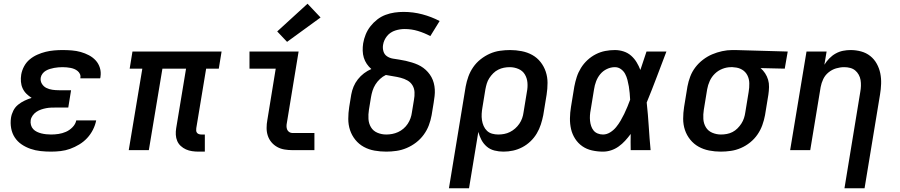

<svg xmlns="http://www.w3.org/2000/svg" viewBox="-20 -807 4840 1032"><path d="M254 8Q226 8 198 5Q170 2 144 -7Q118 -16 96 -31Q74 -46 59.5 -68Q45 -90 40 -117.5Q35 -145 39 -173Q42 -193 51.5 -212Q61 -231 77 -244Q93 -257 112 -266Q131 -275 150 -281Q135 -290 122 -303Q109 -316 101.5 -332.5Q94 -349 92.5 -368Q91 -387 94 -406Q98 -429 109.5 -450.5Q121 -472 139.5 -487.5Q158 -503 180.5 -513Q203 -523 225.5 -528.5Q248 -534 271 -536Q294 -538 316 -538Q341 -538 366 -536Q391 -534 414 -527.5Q437 -521 458 -510Q479 -499 494.5 -482Q510 -465 517 -442Q524 -419 520 -394Q520 -392 519.5 -390Q519 -388 518 -386H412Q412 -387 412 -387.5Q412 -388 412 -389Q414 -400 409.5 -409.5Q405 -419 397 -425.5Q389 -432 379.5 -436Q370 -440 359.5 -442Q349 -444 338 -445Q327 -446 316 -446Q305 -446 293.5 -445Q282 -444 271 -442Q260 -440 248.5 -436.5Q237 -433 226.5 -427Q216 -421 208.5 -411Q201 -401 199 -390Q196 -372 205 -357Q214 -342 229 -334.5Q244 -327 261.5 -324.5Q279 -322 297 -322H362L347 -229H282Q268 -229 254.5 -228.5Q241 -228 228 -225.5Q215 -223 201.5 -218.5Q188 -214 176 -206Q164 -198 155.5 -186Q147 -174 145 -161Q143 -148 146.5 -135Q150 -122 158.5 -113Q167 -104 178.5 -98.5Q190 -93 202 -90Q214 -87 227.5 -85.5Q241 -84 254 -84Q274 -84 294.5 -87Q315 -90 334.5 -98.5Q354 -107 370 -123.5Q386 -140 390 -160H497Q492 -134 479.5 -109.5Q467 -85 448.5 -65Q430 -45 406 -30.5Q382 -16 357 -7Q332 2 306 5Q280 8 254 8Z M1047 8Q1030 8 1012.5 5.5Q995 3 979.5 -4Q964 -11 951.5 -22.5Q939 -34 932.5 -49.5Q926 -65 925 -82.5Q924 -100 927 -118L980 -438H853L780 0H672L745 -438H677L692 -530H1171L1156 -438H1088L1035 -118Q1034 -111 1034.5 -104.5Q1035 -98 1039 -93Q1043 -88 1049.5 -86Q1056 -84 1063 -84H1081V8Z M1552 0Q1530 0 1509 -3.5Q1488 -7 1470 -17Q1452 -27 1439 -42.5Q1426 -58 1419.5 -77.5Q1413 -97 1413 -119Q1413 -141 1417 -162L1462 -438H1321V-530H1585L1522 -147Q1520 -138 1520 -128.5Q1520 -119 1523.5 -110.5Q1527 -102 1535 -97Q1543 -92 1552 -92H1670V0ZM1523 -582 1470 -638 1633 -787 1703 -713Z M2056 8Q2024 8 1993 2.5Q1962 -3 1935.5 -17.5Q1909 -32 1890 -55.5Q1871 -79 1861.5 -107.5Q1852 -136 1852 -168Q1852 -200 1857 -232L1868 -299Q1872 -321 1880.5 -341.5Q1889 -362 1903.5 -380.5Q1918 -399 1936.5 -413Q1955 -427 1976 -436Q1962 -448 1951.5 -463.5Q1941 -479 1935.5 -497Q1930 -515 1929.5 -534.5Q1929 -554 1932 -574Q1936 -598 1945.5 -621.5Q1955 -645 1971 -665.5Q1987 -686 2007.5 -702Q2028 -718 2052 -727Q2076 -736 2100.5 -739.5Q2125 -743 2149 -743Q2201 -743 2250 -730Q2299 -717 2343 -694L2293 -613Q2261 -630 2226.5 -640.5Q2192 -651 2155 -651Q2142 -651 2129.5 -649Q2117 -647 2104.5 -643Q2092 -639 2080.5 -631.5Q2069 -624 2060.5 -613.5Q2052 -603 2046.5 -591Q2041 -579 2039 -566Q2036 -548 2041 -531Q2046 -514 2060 -504.5Q2074 -495 2091.5 -492Q2109 -489 2126.5 -486.5Q2144 -484 2161 -480Q2178 -476 2194.5 -471Q2211 -466 2226.5 -459Q2242 -452 2255.5 -442Q2269 -432 2280 -419.5Q2291 -407 2299 -392.5Q2307 -378 2311.5 -361Q2316 -344 2317 -326.5Q2318 -309 2316 -291Q2314 -273 2311 -255L2300 -188Q2295 -160 2285 -133.5Q2275 -107 2257.5 -83Q2240 -59 2216.5 -41Q2193 -23 2166 -11.5Q2139 0 2111 4Q2083 8 2056 8ZM2056 -84Q2072 -84 2088 -87Q2104 -90 2119.5 -97Q2135 -104 2148.5 -115.5Q2162 -127 2171.5 -141.5Q2181 -156 2186.5 -171.5Q2192 -187 2194 -203L2205 -270Q2209 -291 2208 -311.5Q2207 -332 2197 -348.5Q2187 -365 2170 -374.5Q2153 -384 2133.5 -389Q2114 -394 2094 -397Q2074 -400 2054 -404Q2037 -396 2022.5 -382.5Q2008 -369 1998 -353Q1988 -337 1982.5 -319.5Q1977 -302 1974 -284L1963 -217Q1959 -192 1960.5 -167.5Q1962 -143 1974 -123Q1986 -103 2008.5 -93.5Q2031 -84 2056 -84Z M2393 205 2483 -342Q2488 -369 2497.5 -395.5Q2507 -422 2523.5 -446Q2540 -470 2563.5 -488.5Q2587 -507 2613 -518.5Q2639 -530 2667 -534Q2695 -538 2722 -538Q2753 -538 2784 -532Q2815 -526 2841 -511.5Q2867 -497 2885.5 -473.5Q2904 -450 2913.5 -421.5Q2923 -393 2923 -361.5Q2923 -330 2918 -298L2900 -188Q2895 -163 2887 -138Q2879 -113 2865 -89.5Q2851 -66 2831 -47Q2811 -28 2787 -15.5Q2763 -3 2737.5 2.5Q2712 8 2686 8Q2661 8 2637.5 2Q2614 -4 2596.5 -19Q2579 -34 2568 -54.5Q2557 -75 2551 -98L2501 205ZM2658 -84Q2674 -84 2690 -87Q2706 -90 2721 -97.5Q2736 -105 2749 -116.5Q2762 -128 2771.5 -142Q2781 -156 2786.5 -171.5Q2792 -187 2794 -203L2812 -313Q2817 -338 2815 -362.5Q2813 -387 2801 -407Q2789 -427 2766.5 -436.5Q2744 -446 2720 -446Q2704 -446 2688.5 -443Q2673 -440 2658 -432.5Q2643 -425 2631 -413Q2619 -401 2610 -387Q2601 -373 2596.5 -358Q2592 -343 2589 -327L2573 -229Q2570 -212 2569 -195Q2568 -178 2570.5 -161.5Q2573 -145 2579.5 -130Q2586 -115 2597.5 -104Q2609 -93 2625 -88.5Q2641 -84 2658 -84Z M3221 8Q3191 8 3162 1.5Q3133 -5 3110 -21Q3087 -37 3071.5 -61Q3056 -85 3049.5 -113Q3043 -141 3043.5 -171.5Q3044 -202 3049 -232L3067 -342Q3072 -368 3080 -393Q3088 -418 3102.5 -441.5Q3117 -465 3137.5 -484Q3158 -503 3182.5 -515.5Q3207 -528 3233 -533Q3259 -538 3285 -538Q3309 -538 3332 -530.5Q3355 -523 3372.5 -507.5Q3390 -492 3402 -472Q3414 -452 3422 -431Q3430 -456 3438.5 -480.5Q3447 -505 3455 -530H3562Q3536 -462 3510 -393Q3484 -324 3456 -256Q3463 -192 3467 -128Q3471 -64 3477 0H3370Q3370 -22 3369.5 -43.5Q3369 -65 3370 -87Q3356 -68 3340 -50.5Q3324 -33 3305 -19.5Q3286 -6 3264.5 1Q3243 8 3221 8ZM3221 -84Q3241 -84 3259.5 -95.5Q3278 -107 3291.5 -123.5Q3305 -140 3315.5 -158Q3326 -176 3335 -194.5Q3344 -213 3352 -232.5Q3360 -252 3367 -271Q3366 -289 3364.5 -307Q3363 -325 3360 -342.5Q3357 -360 3352.5 -377.5Q3348 -395 3340 -410Q3332 -425 3317.5 -435.5Q3303 -446 3285 -446Q3263 -446 3242 -436Q3221 -426 3206.5 -408.5Q3192 -391 3184 -369.5Q3176 -348 3173 -327L3155 -217Q3152 -202 3151 -187Q3150 -172 3151.5 -157.5Q3153 -143 3157.5 -129.5Q3162 -116 3170.5 -105.5Q3179 -95 3192.5 -89.5Q3206 -84 3221 -84Z M3854 8Q3822 8 3791.5 2Q3761 -4 3735 -18.5Q3709 -33 3690 -56.5Q3671 -80 3661.5 -108.5Q3652 -137 3652 -168.5Q3652 -200 3657 -232L3675 -342Q3680 -369 3690 -395.5Q3700 -422 3717.5 -445Q3735 -468 3758.5 -486Q3782 -504 3808 -515Q3834 -526 3861.5 -532Q3889 -538 3916 -538Q3920 -538 3924.5 -538Q3929 -538 3933 -538L4214 -530L4198 -438L4068 -441Q4082 -429 4092.5 -413Q4103 -397 4108.5 -378.5Q4114 -360 4113.5 -339Q4113 -318 4110 -298L4092 -188Q4087 -161 4077.5 -134.5Q4068 -108 4051.5 -84Q4035 -60 4012 -41.5Q3989 -23 3962.5 -11.5Q3936 0 3908.5 4Q3881 8 3854 8ZM3855 -84Q3871 -84 3887 -87Q3903 -90 3917.5 -97.5Q3932 -105 3944 -117Q3956 -129 3965 -143Q3974 -157 3979 -172.5Q3984 -188 3986 -203L4004 -313Q4008 -336 4007.5 -359.5Q4007 -383 3997 -402.5Q3987 -422 3968 -433Q3949 -444 3926 -445L3918 -446Q3915 -446 3913 -446Q3911 -446 3909 -446Q3886 -446 3863 -437Q3840 -428 3822.5 -411Q3805 -394 3795 -372Q3785 -350 3781 -327L3763 -217Q3759 -192 3760.5 -167.5Q3762 -143 3774 -123Q3786 -103 3808.5 -93.5Q3831 -84 3855 -84Z M4519 205 4604 -313Q4607 -329 4607.5 -345.5Q4608 -362 4605.5 -377Q4603 -392 4595.5 -405.5Q4588 -419 4576.5 -428.5Q4565 -438 4549.5 -442Q4534 -446 4518 -446Q4496 -446 4474 -439.5Q4452 -433 4433.5 -418Q4415 -403 4405 -382Q4395 -361 4391 -339L4335 0H4227L4315 -530H4423L4411 -459Q4422 -477 4437.5 -493Q4453 -509 4472 -519.5Q4491 -530 4511.5 -534Q4532 -538 4552 -538Q4581 -538 4608.5 -530.5Q4636 -523 4657.5 -506Q4679 -489 4692.5 -464.5Q4706 -440 4711.5 -413Q4717 -386 4716 -356.5Q4715 -327 4710 -298L4627 205Z"/></svg>

Font: Iosevka Curly SmBdExObl
Style: Regular
Weight: 600
Width: 7
Italic angle: -9°
Monospace: yes
Designer: Belleve Invis
Foundry: Belleve Invis
Version: Version 11.1.0; ttfautohint (v1.8.3)